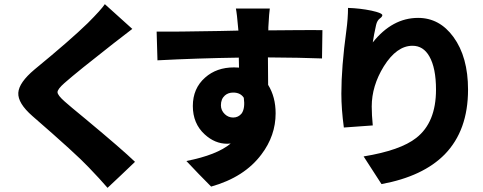

<svg xmlns="http://www.w3.org/2000/svg" viewBox="-20 -834 2324 923"><path d="M497 69Q460 26 406 -30Q348 -92 136 -276Q65 -338 68 -388Q71 -437 146 -500Q319 -642 402 -723Q467 -788 484 -814L616 -695Q571 -661 524 -624Q355 -492 290 -435Q256 -405 256.5 -390.5Q257 -376 291 -346Q312 -327 390 -263Q568 -115 629 -56L563 7Z M995 63 935 2 876 -60Q1023 -89 1089 -144Q1083 -143 1072 -143Q1013 -143 964 -188Q907 -240 907 -324.5Q907 -409 966 -461Q1021 -510 1105 -510Q1121 -510 1129 -509L1128 -557Q928 -554 737 -544L733 -682Q816 -681 1036 -685Q1098 -687 1126 -687L1125 -698Q1119 -769 1114 -793H1277Q1274 -776 1270 -703Q1270 -699 1270 -698V-688Q1306 -688 1389 -689Q1501 -690 1530 -689L1528 -553Q1428 -557 1268 -558Q1269 -513 1269 -426Q1305 -368 1305 -289Q1305 -182 1237 -92Q1155 18 995 63ZM1101 -269Q1126 -269 1142 -289Q1159 -314 1152 -364Q1136 -389 1101 -389Q1077 -389 1061 -375Q1042 -358 1042 -328Q1042 -303 1061 -285Q1078 -269 1101 -269Z M1814 51 1728 -82Q1905 -111 1981 -171Q2076 -245 2076 -403Q2076 -507 2044 -563Q2015 -614 1963 -614Q1887 -614 1825 -515Q1767 -421 1767 -322Q1767 -282 1772 -231L1633 -221Q1621 -310 1621 -384Q1621 -511 1645 -687Q1653 -746 1653 -796Q1712 -794 1765 -783Q1820 -771 1818 -760Q1816 -752 1807 -746Q1793 -736 1788 -714Q1777 -665 1772 -630Q1866 -748 1990 -748Q2093 -748 2160 -656Q2230 -560 2230 -403Q2230 -207 2118 -92Q2014 14 1814 51Z"/></svg>

Font: GenSekiGothic TW H
Style: Regular
Weight: 900
Version: Version 1.501;PS 1;hotconv 16.6.51;makeotf.lib2.5.65220